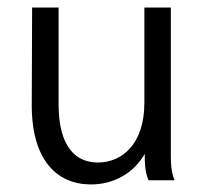

<svg xmlns="http://www.w3.org/2000/svg" viewBox="-20 -477 540 508"><path d="M221 11C281 11 334 -19 363 -70C363 -47 363 -23 373 0H442C432 -24 432 -47 432 -71V-457H362V-205C362 -96 303 -47 239 -47C182 -47 135 -86 135 -202V-457H65L64 -202C63 -54 130 11 221 11Z"/></svg>

Font: Inconsolata Thin
Style: Regular
Weight: 100
Monospace: yes
Designer: Raph Levien, Cyreal, Brenton Simpson
Foundry: Raph Levien, Cyreal, Google
Version: Version 3.100